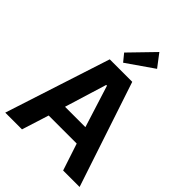

<svg xmlns="http://www.w3.org/2000/svg" viewBox="-270 -1093 1220 1220"><g transform="rotate(45 340.5 -482.5)"><path d="M271 -804.2 426.8 -964.8 492.2 -878.9 312 -753.9ZM214.8 -182.1 157.2 0H6.8L236.8 -709H439L674.8 0H526.9L466.8 -182.1ZM335.9 -578.1 249 -294.9H432.1L342.8 -578.1Z"/></g></svg>

Font: Sarala
Style: Bold
Weight: 700
Designer: Andres Torresi
Foundry: Huerta Tipografica
Version: Version 1.004;PS 001.003;hotconv 1.0.70;makeotf.lib2.5.58329